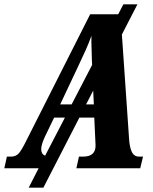

<svg xmlns="http://www.w3.org/2000/svg" viewBox="-56 -780 711 890"><path d="M607 -54 594 0H298L310 -54H329Q387 -54 387 -105L386 -127L381 -235H312L145 90H77L123 0H-36L-24 -54H-5Q17 -54 30.5 -68.5Q44 -83 68 -132L362 -714H492L516 -760H581L509 -620L542 -141Q544 -100 554.5 -77Q565 -54 589 -54ZM307 -474 223 -296H276L371 -479L370 -500Q370 -518 368.5 -552.5Q367 -587 368 -614Q356 -581 341.5 -548.5Q327 -516 307 -474ZM379 -296 376 -360 343 -296ZM245 -235H195L152 -146Q135 -109 135 -88Q135 -66 153 -58Z"/></svg>

Font: Noto Serif CondExtraBold
Style: Italic
Weight: 800
Width: 3
Italic angle: -12°
Designer: Monotype Design Team
Foundry: Monotype Imaging Inc.
Version: Version 1.001